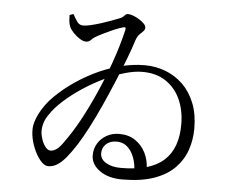

<svg xmlns="http://www.w3.org/2000/svg" viewBox="-54 -823 1108 914"><g transform="rotate(5 500.0 -365.5)"><path d="M262.7 -736.9 244.4 -730.8Q244.6 -717.8 245.7 -702.8Q246.9 -687.8 253.1 -673.1Q258.7 -661.5 272.6 -646.8Q286.6 -632.1 303.2 -621.7Q319.8 -611.3 332.1 -611.3Q347.4 -611.3 357.6 -622.4Q367.8 -633.5 385 -642.5Q400.2 -650.6 419.4 -660Q438.6 -669.5 459.9 -678.6Q481.2 -687.7 501.4 -693.8Q511.8 -696.6 514.3 -694.2Q516.8 -691.8 514.8 -681.4Q496.8 -604.9 468.6 -525.5Q440.4 -446 407.4 -371.9Q374.3 -297.7 340.7 -236.5Q307 -175.3 277.3 -135.1Q256.1 -102.4 240 -91Q223.9 -79.7 210.3 -79.7Q197.9 -79.7 186.7 -93Q175.5 -106.3 168.5 -125.4Q161.5 -144.6 160 -160.6Q158.4 -180.6 164 -202.6Q169.6 -224.6 184.3 -245.9Q207.5 -281.8 246.7 -317.2Q285.8 -352.5 333.2 -383.7Q380.5 -414.9 431.1 -439.4Q481.6 -463.9 528.8 -477.6Q576 -491.3 613.8 -491.3Q680 -491.3 725.8 -460.8Q771.5 -430.3 795.1 -378.6Q818.7 -326.9 819.5 -263Q820.3 -203.1 804.2 -158.8Q788.2 -114.5 755.3 -85Q722.3 -55.5 671.4 -41.2Q620.5 -26.8 551.1 -26.8Q507.9 -26.8 479.7 -43.4Q451.5 -59.9 451.5 -89Q451.5 -114.6 470.1 -132.3Q488.7 -149.9 521.2 -149.9Q551.7 -149.9 572.4 -130.8Q593.1 -111.7 604.1 -81.9Q615.1 -52.1 615.7 -19.9L674 -33.6Q673 -75.3 655.4 -110.1Q637.8 -144.9 606.1 -166.1Q574.5 -187.4 530 -187.4Q496.2 -187.4 469.5 -172.2Q442.8 -157.1 427.5 -131.8Q412.3 -106.5 412.3 -75.4Q412.3 -32.4 453.7 -2.5Q495.1 27.4 561.6 27.4Q651.5 27.4 713.3 5.6Q775.2 -16.2 812.3 -54.3Q849.5 -92.3 866.3 -141.1Q883.1 -189.9 883.1 -243.7Q883.1 -312.6 862.3 -364.8Q841.5 -417 805.1 -452.5Q768.7 -488 721.4 -505.9Q674 -523.8 621.9 -523.8Q562.9 -523.8 500.8 -507.2Q438.7 -490.6 380.2 -461.3Q321.6 -431.9 271 -394.3Q220.3 -356.7 183.1 -315.5Q166 -296 150.4 -270.9Q134.8 -245.7 125.4 -219.7Q116.1 -193.7 116.1 -172.4Q116.1 -143 124.5 -113.5Q132.9 -84.1 146.4 -59.2Q159.8 -34.4 175.2 -19.7Q190.5 -4.9 205.2 -4.9Q228.5 -4.9 249 -17.9Q269.5 -31 291.1 -57Q312.6 -83.1 337.7 -122.5Q359.7 -156.9 385.7 -207.1Q411.8 -257.4 438.2 -315.6Q464.6 -373.8 489.3 -433Q514.1 -492.2 534.5 -545.3Q554.8 -598.5 567.4 -638.9Q574.1 -658 583.8 -667.4Q593.5 -676.9 601.1 -684.4Q608.8 -691.9 608.8 -702.2Q608.8 -710.7 599.3 -720.7Q589.8 -730.7 575.4 -739.7Q561.1 -748.7 546.2 -754.1Q531.3 -759.5 521 -759.5Q512.1 -759.5 504.6 -750.3Q497.2 -741.1 483.2 -735.9Q467.4 -729.4 444.1 -720.9Q420.9 -712.4 395.9 -704.5Q371 -696.7 349 -691.5Q327 -686.3 313 -686.3Q294 -686.3 282.6 -703.5Q271.2 -720.7 262.7 -736.9Z"/></g></svg>

Font: Noto Serif SC
Style: Regular
Weight: 200
Designer: Ryoko NISHIZUKA 西塚涼子 (kana & ideographs); Frank Grießhammer (Latin, Greek & Cyrillic); Wenlong ZHANG 张文龙 (bopomofo); San
Foundry: Adobe
Version: Version 2.001;hotconv 1.1.0;makeotfexe 2.6.0